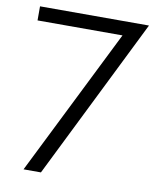

<svg xmlns="http://www.w3.org/2000/svg" viewBox="-83 -795 698 859"><g transform="rotate(10 266.5 -365.5)"><path d="M415 -667H29V-731H524L162 0H83Z"/></g></svg>

Font: Oxford Sans
Style: Regular
Weight: 400
Designer: Matt McInerney, Pablo Impallari, Rodrigo Fuenzalida
Foundry: Matt McInerney, Pablo Impallari, Rodrigo Fuenzalida
Version: Version 3.000g; ttfautohint (v1.5) -l 8 -r 28 -G 28 -x 14 -D